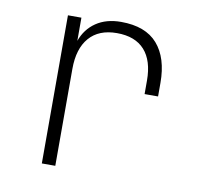

<svg xmlns="http://www.w3.org/2000/svg" viewBox="-67 -631 734 702"><g transform="rotate(10 300.0 -280.0)"><path d="M132 0V-550H182V-464Q198 -509 235.5 -534.5Q273 -560 328 -560Q419 -560 463.5 -509Q508 -458 508 -365V-315H458V-365Q458 -439 423 -478Q388 -517 320 -517Q253 -517 217.5 -476Q182 -435 182 -360V0Z"/></g></svg>

Font: JetBrains Mono NL Thin
Style: Regular
Weight: 100
Monospace: yes
Designer: Philipp Nurullin, Konstantin Bulenkov
Foundry: JetBrains
Version: Version 2.305; ttfautohint (v1.8.4.7-5d5b)